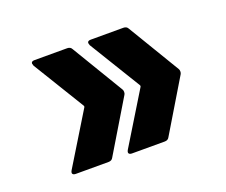

<svg xmlns="http://www.w3.org/2000/svg" viewBox="-70 -557 649 552"><g transform="rotate(-20 254.5 -281.0)"><path d="M70 -121 166 -278Q168 -281 166 -284L70 -441Q68 -447 68 -448Q68 -455 78 -455H178Q188 -455 192 -447L287 -289Q289 -286 289 -281Q289 -276 287 -273L192 -115Q188 -107 178 -107H78Q71 -107 68.5 -110.5Q66 -114 70 -121ZM242 -121 338 -278Q340 -281 338 -284L242 -441Q240 -447 240 -448Q240 -455 250 -455H350Q360 -455 364 -447L459 -289Q461 -286 461 -281Q461 -276 459 -273L364 -115Q360 -107 350 -107H250Q243 -107 240.5 -110.5Q238 -114 242 -121Z"/></g></svg>

Font: Amber EN
Style: Bold
Weight: 700
Designer: Jeremy Tribby
Foundry: Tribby Type
Version: Version 1.408 November 24, 2021